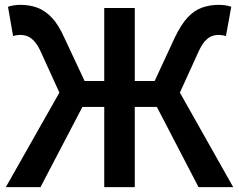

<svg xmlns="http://www.w3.org/2000/svg" viewBox="-20 -772 986 792"><path d="M4 0 225 -390 153 -548Q138 -583 123.5 -599.5Q109 -616 94.5 -622Q80 -628 63 -628Q59 -628 50.5 -627Q42 -626 34 -623L13 -744Q24 -748 37.5 -750Q51 -752 64 -752Q102 -752 133.5 -740.5Q165 -729 193 -700Q221 -671 245 -617L329 -438H410V-739H536V-438H618L701 -617Q727 -671 754 -700Q781 -729 813 -740.5Q845 -752 883 -752Q896 -752 909.5 -750Q923 -748 934 -744L912 -623Q904 -626 895.5 -627Q887 -628 882 -628Q866 -628 851.5 -622Q837 -616 823 -599.5Q809 -583 794 -548L722 -390L942 0H799L627 -331H536V0H410V-331H320L147 0Z"/></svg>

Font: Noto Sans JP SemiBold
Style: Regular
Weight: 600
Designer: Ryoko NISHIZUKA  (kana, bopomofo & ideographs); Paul D. Hunt (Latin, Greek & Cyrillic); Sandoll Communications , Soo-you
Foundry: Adobe
Version: Version 2.004-H2;hotconv 1.0.118;makeotfexe 2.5.65603